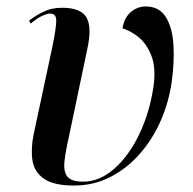

<svg xmlns="http://www.w3.org/2000/svg" viewBox="-20 -564 597 594"><path d="M209 10Q146 10 116 -11Q86 -32 80.5 -67.5Q75 -103 84 -148L142 -419Q154 -478 154 -500Q154 -522 135 -522Q126 -522 110.5 -515Q95 -508 75 -491L70 -500Q90 -516 115 -528Q140 -540 172 -540Q230 -540 247.5 -510Q265 -480 250 -412L194 -145Q183 -97 179.5 -65Q176 -33 188.5 -17.5Q201 -2 237 -2Q288 -2 333.5 -42Q379 -82 411 -149Q443 -216 455 -297Q463 -355 448 -392.5Q433 -430 407.5 -450Q382 -470 359 -476Q364 -509 384.5 -526.5Q405 -544 431 -544Q472 -544 492.5 -512Q513 -480 516.5 -426.5Q520 -373 511 -309Q502 -247 477 -190Q452 -133 412.5 -88Q373 -43 321.5 -16.5Q270 10 209 10Z"/></svg>

Font: Noto Serif Display Medium
Style: Italic
Weight: 500
Italic angle: -12°
Designer: Monotype Design Team
Foundry: Monotype Imaging Inc.
Version: Version 2.009